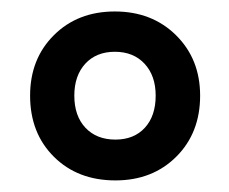

<svg xmlns="http://www.w3.org/2000/svg" viewBox="-20 -684 398 333"><path d="M327.1 -518.1Q327.1 -453.6 285.9 -412.4Q244.6 -371.1 180.2 -371.1Q114.7 -371.1 73.5 -412.1Q32.2 -453.1 32.2 -518.1Q32.2 -582 73.5 -623Q114.7 -664.1 179.2 -664.1Q243.7 -664.1 285.4 -622.8Q327.1 -581.5 327.1 -518.1ZM108.9 -518.1Q108.9 -482.9 128.2 -462.4Q147.5 -441.9 180.2 -441.9Q212.4 -441.9 231.2 -462.4Q250 -482.9 250 -518.1Q250 -552.7 230.7 -573.5Q211.4 -594.2 179.2 -594.2Q147 -594.2 127.9 -573.5Q108.9 -552.7 108.9 -518.1Z"/></svg>

Font: Overused Grotesk Medium
Style: Regular
Weight: 500
Version: Version 0.002